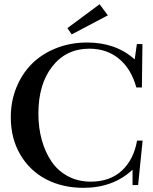

<svg xmlns="http://www.w3.org/2000/svg" viewBox="-20 -878 724 911"><path d="M320.3 -714.8 299.8 -744.6 452.6 -857.9 491.7 -805.2ZM376 13.2Q276.9 13.2 199 -27.3Q121.1 -67.9 76.2 -144.5Q31.2 -221.2 31.2 -321.3Q31.2 -397 57.6 -462.4Q84 -527.8 131.1 -575Q178.2 -622.1 246.1 -649.2Q314 -676.3 393.6 -676.3Q529.8 -676.3 619.1 -596.2L629.4 -668.9H655.8L653.3 -462.9H627Q602.5 -551.3 544.7 -599.1Q486.8 -647 403.8 -647Q294.4 -647 228.3 -563Q162.1 -479 162.1 -338.4Q162.1 -272.5 178 -214.8Q193.8 -157.2 223.9 -112.5Q253.9 -67.9 302 -42Q350.1 -16.1 410.2 -16.1Q500.5 -16.1 557.1 -67.4Q613.8 -118.7 630.4 -210.9H656.7L635.3 0H608.9V-72.8Q517.1 13.2 376 13.2Z"/></svg>

Font: Elstob 14pt Medium
Style: Regular
Weight: 500
Designer: Peter S. Baker
Version: Version 1.015